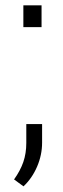

<svg xmlns="http://www.w3.org/2000/svg" viewBox="-20 -548 231 706"><path d="M31.7 0ZM132.8 -448.2H65.9V-528.3H132.8ZM134.8 -23.4Q134.8 21.5 116.5 64.5Q98.1 107.4 66.4 137.2L31.7 111.8Q54.7 79.6 65.7 47.9Q76.7 16.1 76.7 -22.5V-91.8H134.8Z"/></svg>

Font: TypoPRO Roboto Slab
Style: Light
Weight: 300
Designer: Google
Version: Version 1.100263; 2013; ttfautohint (v0.94.20-1c74) -l 8 -r 